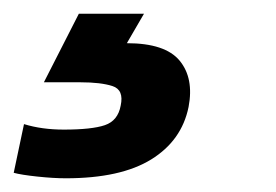

<svg xmlns="http://www.w3.org/2000/svg" viewBox="-99 -20 402 280"><path d="M-3 240Q-21 240 -44.5 237.5Q-68 235 -79 232L-64 161Q-38 169 -6 169Q35 169 54 162.5Q73 156 77 134Q82 111 65 105.5Q48 100 18 100H-35L16 0H111L86 43Q142 43 163 68.5Q184 94 176 136Q166 185 121.5 212.5Q77 240 -3 240Z"/></svg>

Font: Kanit SemiBold
Style: Italic
Weight: 600
Italic angle: -12°
Designer: Katatrad Team
Foundry: CadsonDemak
Version: Version 2.000; ttfautohint (v1.8.3)